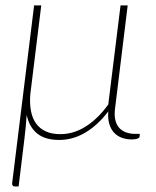

<svg xmlns="http://www.w3.org/2000/svg" viewBox="-20 -513 578 712"><path d="M133 -493 92.5 -164.5Q89.5 -129.5 94.8 -101.8Q100 -74 113.8 -55Q127.5 -36 149.8 -25.8Q172 -15.5 203.5 -15.5Q253.5 -15.5 298.8 -44.5Q344 -73.5 381.5 -125.5L427 -493H453.5L406.5 -109.5Q403.5 -85 407.8 -67.5Q412 -50 422.2 -38.8Q432.5 -27.5 447.8 -22Q463 -16.5 482.5 -16.5H498.5L497.5 -5.5Q496.5 -1.5 489.5 1.2Q482.5 4 468 4Q449 4 432.2 -2Q415.5 -8 403.5 -20.5Q391.5 -33 385.5 -52.8Q379.5 -72.5 381.5 -100Q344 -50 297.5 -22Q251 6 199.5 6Q147.5 6 118 -17.8Q88.5 -41.5 79 -87Q77.5 -64.5 75.2 -40.8Q73 -17 70.5 2L49 178.5H36Q30 178.5 27.2 175.2Q24.5 172 25 166.5L106.5 -493Z"/></svg>

Font: Lato Thin
Style: Italic
Weight: 200
Italic angle: -7°
Designer: Lukasz Dziedzic
Foundry: tyPoland Lukasz Dziedzic
Version: Version 2.007; 2014-02-27